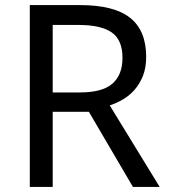

<svg xmlns="http://www.w3.org/2000/svg" viewBox="-20 -734 662 754"><path d="M294 -714Q428 -714 491 -664Q554 -614 554 -511Q554 -468 541.5 -436.5Q529 -405 509 -382Q489 -359 463.5 -344Q438 -329 411 -320L607 0H502L329 -295H187V0H97V-714ZM187 -636V-371H294Q382 -371 421.5 -405.5Q461 -440 461 -507Q461 -577 419 -606.5Q377 -636 289 -636Z"/></svg>

Font: BC Sans
Style: Regular
Weight: 400
Designer: Monotype Design Team
Province of B.C.
Foundry: Monotype Imaging Inc.
Version: Version 2.000;GOOG;noto-source:20170915:90ef993387c0